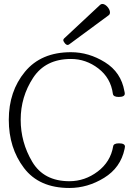

<svg xmlns="http://www.w3.org/2000/svg" viewBox="-20 -938 676 970"><path d="M321.8 -710.9Q314.5 -710.9 307.1 -720.2Q299.8 -729.5 299.8 -735.4Q299.8 -739.7 304.2 -744.1L485.4 -913.1Q490.2 -918 497.1 -918Q511.2 -918 525.4 -900.4Q535.6 -886.7 535.6 -875Q535.6 -865.7 528.8 -860.8L329.6 -713.9Q325.2 -710.9 321.8 -710.9ZM611.3 -197.3Q611.3 -194.3 609.4 -185.5Q589.4 -90.8 506.1 -39.6Q422.9 11.7 330.6 11.7Q177.7 11.7 101.1 -89.4Q24.4 -190.4 24.4 -333Q24.4 -476.6 106 -575.4Q187.5 -674.3 338.4 -674.3Q428.7 -674.3 510.3 -623.5Q591.8 -572.8 608.4 -477.5Q610.4 -469.7 610.4 -464.8Q610.4 -448.2 579.6 -448.2Q552.7 -448.2 550.3 -463.9Q539.6 -543.9 477.1 -592Q414.6 -640.1 338.4 -640.1Q209.5 -640.1 147 -544.4Q84.5 -448.7 84.5 -333Q84.5 -219.2 142.8 -120.8Q201.2 -22.5 330.6 -22.5Q408.7 -22.5 473.6 -71.5Q538.6 -120.6 551.8 -199.2Q554.2 -213.9 581.1 -213.9Q611.3 -213.9 611.3 -197.3Z"/></svg>

Font: Gayathri Thin
Style: Regular
Weight: 100
Designer: Binoy Dominic <binoy.domenic@gmail.com>
Foundry: SMC
Version: Version 1.000